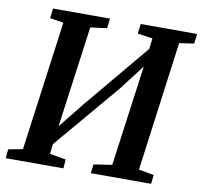

<svg xmlns="http://www.w3.org/2000/svg" viewBox="-82 -830 964 917"><g transform="rotate(10 400.5 -371.5)"><path d="M4 0 8 -43.5 77.5 -57 162.5 -685 96.5 -695.5 102.5 -743H378.5L373 -695.5L293 -685L219 -144L195 -155.5L328 -321.5L622.5 -674L581.5 -577.5L594.5 -685L521.5 -695.5L527.5 -743H801L795.5 -695.5L724 -685L640 -57L713.5 -43.5L709 0H416.5L422 -43.5L510.5 -57L584 -595L608.5 -586.5L483 -422.5L179.5 -64.5L217.5 -134.5L208.5 -57L287 -43.5L283.5 0Z"/></g></svg>

Font: Merriweather 20pt SemiBold
Style: Italic
Weight: 600
Italic angle: -7.8°
Version: Version 2.101